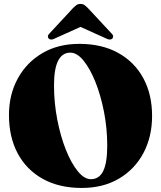

<svg xmlns="http://www.w3.org/2000/svg" viewBox="-20 -938 817 974"><path d="M382.5 -715.5Q496.5 -715.5 579.2 -669.8Q662 -624 706.8 -541.8Q751.5 -459.5 751.5 -350Q751.5 -244.5 707.8 -162Q664 -79.5 583.8 -32Q503.5 15.5 394.5 15.5Q280.5 15.5 197.8 -30.2Q115 -76 70.2 -159Q25.5 -242 25.5 -354.5Q25.5 -457.5 69.8 -539Q114 -620.5 194.2 -668Q274.5 -715.5 382.5 -715.5ZM524 -199Q524 -287 507.5 -371Q491 -455 463.8 -522.8Q436.5 -590.5 403.5 -630.8Q370.5 -671 337 -671Q254 -671 254 -505.5Q254 -416.5 270.5 -331.5Q287 -246.5 314.2 -178.2Q341.5 -110 374.5 -69.5Q407.5 -29 441 -29Q483.5 -29 503.8 -70.8Q524 -112.5 524 -199ZM549 -741.5Q538 -732.5 518 -743L388.5 -801.5L258.5 -743Q239 -732.5 228 -741.5Q223.5 -745.5 223 -752.5Q222.5 -759.5 230 -767L349.5 -896Q359.5 -906 367.5 -912Q375.5 -918 388 -918Q401 -918 409 -912Q417 -906 427 -896L547 -767Q554.5 -759.5 554 -752.5Q553.5 -745.5 549 -741.5Z"/></svg>

Font: Fraunces 72pt Black
Style: Regular
Weight: 900
Version: Version 1.000;[0bf87f6ff]